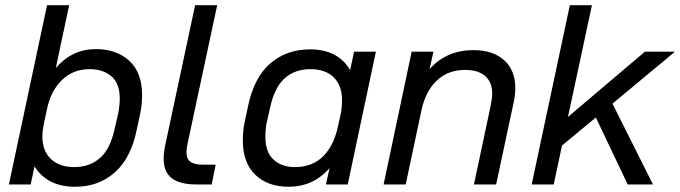

<svg xmlns="http://www.w3.org/2000/svg" viewBox="-20 -710 2618 739"><path d="M112.8 -69.8 98.1 0H14.2L161.1 -689.9H246.1L194.8 -448.2Q257.3 -521 349.1 -521Q428.7 -521 478 -475.6Q526.9 -430.2 526.9 -344.2Q526.9 -307.6 520 -274.9L506.8 -212.9Q484.9 -102.5 422.4 -46.9Q360.4 8.8 269 8.8Q161.6 8.8 112.8 -69.8ZM365.7 -102.5Q404.8 -137.2 421.9 -216.8L435.1 -273.9Q440.9 -306.2 440.9 -330.1Q440.9 -388.7 409.2 -416Q377 -443.8 325.2 -443.8Q261.2 -443.8 218.3 -401.9Q175.8 -360.4 161.1 -291L147.9 -229Q143.1 -205.1 143.1 -185.1Q143.1 -129.9 175.3 -98.6Q208 -66.9 266.1 -66.9Q325.7 -66.9 365.7 -102.5Z M640.6 -24.4Q609.9 -48.8 609.9 -99.1Q609.9 -124.5 616.7 -154.8L731 -689.9H815.9L702.6 -160.2Q697.8 -140.1 697.8 -123Q697.8 -98.1 713.4 -86.9Q728.5 -76.2 763.7 -76.2H810.1L794.9 0H735.8Q671.9 0 640.6 -24.4Z M962.9 -37.1Q914.6 -83 914.6 -169.9Q914.6 -206.1 921.4 -238.8L934.6 -300.8Q957.5 -411.1 1019.5 -465.3Q1082.5 -520 1173.3 -520Q1228 -520 1266.6 -499.5Q1305.7 -479 1327.6 -439.9L1342.8 -511.2H1426.8L1318.4 0H1234.4L1248.5 -63Q1186 8.8 1090.8 8.8Q1010.7 8.8 962.9 -37.1ZM1222.7 -107.4Q1263.7 -147.5 1279.8 -219.2L1291.5 -272Q1296.4 -294.9 1296.4 -325.2Q1296.4 -380.9 1264.2 -412.6Q1232.4 -443.8 1174.8 -443.8Q1115.2 -443.8 1076.2 -409.2Q1036.1 -373.5 1019.5 -294.9L1006.3 -237.8Q1001.5 -213.4 1001.5 -182.1Q1001.5 -124.5 1032.7 -95.7Q1064 -66.9 1115.7 -66.9Q1181.2 -66.9 1222.7 -107.4Z M1564.5 -511.2H1648.4L1633.3 -443.8Q1698.2 -517.1 1802.2 -517.1Q1877.9 -517.1 1920.9 -478Q1963.4 -439.5 1963.4 -370.1Q1963.4 -342.8 1954.6 -304.2L1889.6 0H1804.2L1866.2 -292Q1874.5 -330.6 1874.5 -349.1Q1874.5 -394 1847.2 -417.5Q1820.3 -440.9 1770.5 -440.9Q1705.1 -440.9 1662.1 -400.9Q1618.7 -360.4 1602.5 -287.1L1541.5 0H1456.5Z M2337.4 -311 2493.2 0H2396L2273.4 -257.8L2143.1 -149.9L2111.3 0H2026.4L2173.3 -689.9H2258.3L2166 -259.8L2462.4 -511.2H2578.1Z"/></svg>

Font: D-DIN Exp
Style: DINExp-Italic
Weight: 400
Width: 7
Italic angle: -12°
Designer: Charles Nix
Foundry: Datto Inc.
Version: Version 1.00